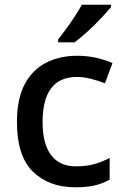

<svg xmlns="http://www.w3.org/2000/svg" viewBox="-20 -786 530 816"><path d="M300 10Q188 10 120 -56.5Q52 -123 52 -266Q52 -366 85 -428Q118 -490 176 -519.5Q234 -549 308 -549Q353 -549 392.5 -539.5Q432 -530 458 -518L426 -432Q398 -443 366.5 -451Q335 -459 307 -459Q161 -459 161 -267Q161 -175 197 -127Q233 -79 303 -79Q348 -79 382.5 -89Q417 -99 446 -115V-23Q417 -6 383 2Q349 10 300 10ZM452 -756Q437 -738 410 -709Q383 -680 352 -652Q321 -624 297 -606H227V-618Q242 -637 261 -663Q280 -689 298 -716.5Q316 -744 328 -766H452Z"/></svg>

Font: Noto Sans Gurmukhi Medium
Style: Regular
Weight: 500
Designer: Jelle Bosma - Monotype Design Team
Foundry: Monotype Imaging Inc.
Version: Version 2.004; ttfautohint (v1.8.4.7-5d5b)